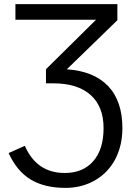

<svg xmlns="http://www.w3.org/2000/svg" viewBox="-20 -708 651 936"><path d="M299.3 208Q197.8 208 130.1 167.5Q62.5 127 22 38.1L101.1 2.9Q158.7 135.3 295.9 135.3Q384.3 135.3 434.6 77.9Q484.9 20.5 484.9 -83.5Q484.9 -188.5 421.6 -245.1Q358.4 -301.8 238.8 -301.8H204.1V-370.6L448.2 -611.8H55.2V-688H552.2V-609.4L305.7 -370.1Q437.5 -361.3 507.1 -288.3Q576.7 -215.3 576.7 -83.5Q576.7 1 542 67.9Q506.8 134.3 442.9 171.1Q378.9 208 299.3 208Z"/></svg>

Font: Arimo Nerd Font
Style: Regular
Weight: 400
Designer: Steve Matteson
Foundry: Monotype Imaging Inc.
Version: Version 1.33;Nerd Fonts 3.2.1